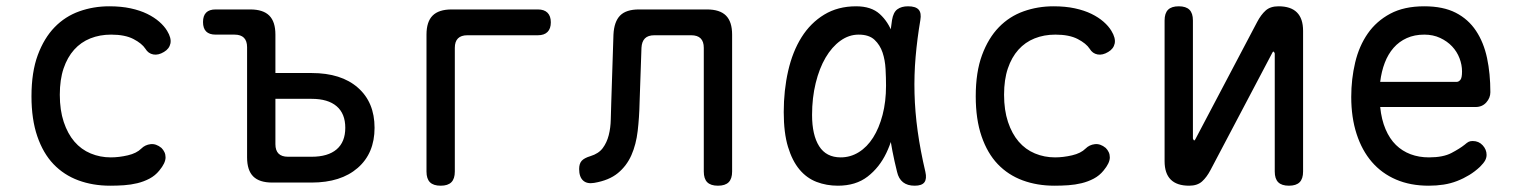

<svg xmlns="http://www.w3.org/2000/svg" viewBox="-20 -580 4840 610"><path d="M80 -274Q80 -351 100 -405Q120 -459 153.5 -493.5Q187 -528 232 -544Q277 -560 327 -560Q365 -560 395 -553.5Q425 -547 447.5 -536Q470 -525 486 -511Q502 -497 511 -482Q525 -459 521.5 -442Q518 -425 501 -415Q483 -404 467 -407Q451 -410 442 -425Q431 -442 404 -456Q377 -470 333 -470Q297 -470 267 -458Q237 -446 215.5 -422Q194 -398 182 -362.5Q170 -327 170 -279Q170 -230 182.5 -192.5Q195 -155 216.5 -130Q238 -105 268 -92.5Q298 -80 332 -80Q358 -80 386 -86.5Q414 -93 429 -108Q441 -120 458.5 -122Q476 -124 493 -110Q499 -104 502.5 -96.5Q506 -89 506 -80Q506 -71 501 -60.5Q496 -50 486 -38Q473 -22 455 -12.5Q437 -3 416.5 2Q396 7 374 8.5Q352 10 330 10Q275 10 229 -7Q183 -24 150 -58.5Q117 -93 98.5 -147Q80 -201 80 -274Z M855 -348H970Q1064 -348 1117 -301.5Q1170 -255 1170 -174Q1170 -93 1116.5 -46.5Q1063 0 970 0H845Q804 0 784.5 -19.5Q765 -39 765 -80V-430Q765 -450 755 -460Q745 -470 725 -470H665Q645 -470 635 -480Q625 -490 625 -510Q625 -530 635 -540Q645 -550 665 -550H775Q816 -550 835.5 -530.5Q855 -511 855 -470ZM855 -122Q855 -102 865 -92Q875 -82 895 -82H970Q1022 -82 1049.5 -105.5Q1077 -129 1077 -174Q1077 -219 1049.5 -242.5Q1022 -266 970 -266H855Z M1380 10Q1357 10 1346 -1Q1335 -12 1335 -35V-470Q1335 -511 1354.5 -530.5Q1374 -550 1415 -550H1689Q1709 -550 1719.5 -539.5Q1730 -529 1730 -509Q1730 -489 1719.5 -478.5Q1709 -468 1689 -468H1465Q1445 -468 1435 -458Q1425 -448 1425 -428V-35Q1425 -12 1414 -1Q1403 10 1380 10Z M1929 -470Q1931 -511 1950 -530.5Q1969 -550 2010 -550H2226Q2267 -550 2286.5 -530.5Q2306 -511 2306 -470V-35Q2306 -12 2295 -1Q2284 10 2261 10Q2238 10 2227 -1Q2216 -12 2216 -35V-428Q2216 -448 2206 -458Q2196 -468 2176 -468H2059Q2039 -468 2029 -458Q2019 -448 2018 -428L2012 -254Q2011 -207 2006 -164Q2001 -121 1986 -87Q1971 -53 1943 -30Q1915 -7 1868 1Q1845 5 1832.5 -6.5Q1820 -18 1820 -43Q1820 -60 1828 -69Q1836 -78 1856 -84Q1882 -92 1895 -109.5Q1908 -127 1914 -150.5Q1920 -174 1920.5 -201Q1921 -228 1922 -254Z M2642 10Q2606 10 2574.5 -2Q2543 -14 2520 -41.5Q2497 -69 2483.5 -113.5Q2470 -158 2470 -224Q2470 -293 2484 -354.5Q2498 -416 2526.5 -461.5Q2555 -507 2598.5 -533.5Q2642 -560 2700 -560Q2748 -560 2775 -535.5Q2802 -511 2815.5 -473.5Q2829 -436 2832 -391.5Q2835 -347 2835 -308Q2835 -253 2826.5 -196.5Q2818 -140 2796 -94Q2774 -48 2736.5 -19Q2699 10 2642 10ZM2651 -80Q2682 -80 2708.5 -96.5Q2735 -113 2754 -143Q2773 -173 2784 -215Q2795 -257 2795 -308Q2795 -332 2793.5 -360.5Q2792 -389 2784 -413Q2776 -437 2758.5 -453.5Q2741 -470 2708 -470Q2677 -470 2650 -450.5Q2623 -431 2603 -397Q2583 -363 2571.5 -316Q2560 -269 2560 -215Q2560 -151 2582.5 -115.5Q2605 -80 2651 -80ZM2814 -516Q2818 -541 2831 -550.5Q2844 -560 2865 -560Q2889 -560 2898.5 -549.5Q2908 -539 2904 -516Q2894 -457 2889 -399.5Q2884 -342 2885.5 -283.5Q2887 -225 2895.5 -163.5Q2904 -102 2920 -34Q2925 -12 2917 -1Q2909 10 2886 10Q2863 10 2849 -1Q2835 -12 2830 -34Q2813 -102 2805 -163.5Q2797 -225 2796 -283.5Q2795 -342 2800 -399.5Q2805 -457 2814 -516Z M3080 -274Q3080 -351 3100 -405Q3120 -459 3153.5 -493.5Q3187 -528 3232 -544Q3277 -560 3327 -560Q3365 -560 3395 -553.5Q3425 -547 3447.5 -536Q3470 -525 3486 -511Q3502 -497 3511 -482Q3525 -459 3521.5 -442Q3518 -425 3501 -415Q3483 -404 3467 -407Q3451 -410 3442 -425Q3431 -442 3404 -456Q3377 -470 3333 -470Q3297 -470 3267 -458Q3237 -446 3215.5 -422Q3194 -398 3182 -362.5Q3170 -327 3170 -279Q3170 -230 3182.5 -192.5Q3195 -155 3216.5 -130Q3238 -105 3268 -92.5Q3298 -80 3332 -80Q3358 -80 3386 -86.5Q3414 -93 3429 -108Q3441 -120 3458.5 -122Q3476 -124 3493 -110Q3499 -104 3502.5 -96.5Q3506 -89 3506 -80Q3506 -71 3501 -60.5Q3496 -50 3486 -38Q3473 -22 3455 -12.5Q3437 -3 3416.5 2Q3396 7 3374 8.5Q3352 10 3330 10Q3275 10 3229 -7Q3183 -24 3150 -58.5Q3117 -93 3098.5 -147Q3080 -201 3080 -274Z M3680 -515Q3680 -538 3691 -549Q3702 -560 3725 -560Q3748 -560 3759 -549Q3770 -538 3770 -515V-140Q3772 -134 3774 -134Q3776 -134 3776.5 -135.5Q3777 -137 3779 -140L3974 -510Q3986 -533 4001 -546.5Q4016 -560 4042 -560Q4081 -560 4100.5 -540.5Q4120 -521 4120 -482V-35Q4120 -12 4109 -1Q4098 10 4075 10Q4052 10 4041 -1Q4030 -12 4030 -35V-410Q4028 -416 4026 -416Q4024 -416 4023.5 -414.5Q4023 -413 4021 -410L3826 -40Q3814 -17 3799 -3.5Q3784 10 3758 10Q3719 10 3699.5 -9.5Q3680 -29 3680 -68Z M4659 -132Q4678 -132 4690.5 -118.5Q4703 -105 4703 -88Q4703 -79 4698.5 -70.5Q4694 -62 4682 -50Q4666 -35 4648 -24Q4630 -13 4609.5 -5Q4589 3 4566.5 6.5Q4544 10 4519 10Q4461 10 4415.5 -9.5Q4370 -29 4338.5 -65.5Q4307 -102 4290 -154.5Q4273 -207 4273 -272Q4273 -329 4285.5 -381.5Q4298 -434 4325.5 -473.5Q4353 -513 4397 -536.5Q4441 -560 4505 -560Q4565 -560 4605 -539.5Q4645 -519 4669.5 -482Q4694 -445 4704.5 -395.5Q4715 -346 4715 -287Q4715 -269 4702 -254.5Q4689 -240 4668 -240H4365Q4369 -200 4382 -169.5Q4395 -139 4415 -119.5Q4435 -100 4461.5 -90Q4488 -80 4520 -80Q4565 -80 4591.5 -94Q4618 -108 4633 -120Q4641 -127 4646 -129.5Q4651 -132 4659 -132ZM4609 -320Q4614 -320 4619.5 -326Q4625 -332 4625 -353Q4625 -374 4617 -395Q4609 -416 4593.5 -432.5Q4578 -449 4555.5 -459.5Q4533 -470 4505 -470Q4474 -470 4449.5 -459Q4425 -448 4407.5 -428Q4390 -408 4379.5 -380.5Q4369 -353 4365 -320Z"/></svg>

Font: Maple Mono
Style: Regular
Weight: 400
Monospace: yes
Designer: subframe7536
Version: Version 7.300